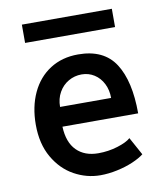

<svg xmlns="http://www.w3.org/2000/svg" viewBox="-84 -810 767 889"><g transform="rotate(-10 300.0 -365.0)"><path d="M62 -272Q62 -356.5 92.5 -421.8Q123 -487 179.2 -523Q235.5 -559 311 -559Q431.5 -559 484.8 -476.5Q538 -394 538 -242H182Q185 -168 222.8 -130Q260.5 -92 325 -92Q372 -92 415.8 -105.5Q459.5 -119 478 -136L524 -52Q504.5 -36.5 470.8 -22Q437 -7.5 396.2 1.2Q355.5 10 317 10Q252.5 10 194 -22.2Q135.5 -54.5 98.8 -118.2Q62 -182 62 -272ZM311 -465Q277.5 -465 249 -448.5Q220.5 -432 203.8 -402.2Q187 -372.5 187 -334H427Q427 -371.5 412 -401.2Q397 -431 370.5 -448Q344 -465 311 -465ZM79 -740H502V-654H79Z"/></g></svg>

Font: JuliaMono
Style: Bold
Weight: 700
Monospace: yes
Designer: cormullion
Foundry: corm
Version: Version 0.055; ttfautohint (v1.8.4)